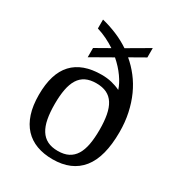

<svg xmlns="http://www.w3.org/2000/svg" viewBox="-182 -882 940 1012"><g transform="rotate(30 288.5 -376.0)"><path d="M149.9 -761.2Q195.8 -750 239.7 -731.7Q283.7 -713.4 323.2 -687L452.1 -762.2V-705.1L363.8 -654.8Q398.9 -625.5 428.2 -587.6Q457.5 -549.8 478.3 -503.9Q499 -458 510.5 -404.5Q522 -351.1 522 -291Q522 -138.7 462.2 -64.5Q402.3 9.8 287.1 9.8Q232.9 9.8 189.9 -6.1Q147 -22 116.9 -54.2Q86.9 -86.4 71 -135Q55.2 -183.6 55.2 -249Q55.2 -378.9 114.5 -442.4Q173.8 -505.9 290 -505.9Q323.2 -505.9 351.6 -499Q379.9 -492.2 404.8 -480Q394.5 -513.2 368.4 -550Q342.3 -586.9 304.2 -620.1L179.2 -548.8V-605L263.2 -652.8Q238.3 -669.4 210 -683.3Q181.6 -697.3 149.9 -707ZM151.9 -249Q151.9 -197.8 159.2 -159.2Q166.5 -120.6 182.9 -94.5Q199.2 -68.4 225.3 -55.2Q251.5 -42 289.1 -42Q326.7 -42 352.5 -55.2Q378.4 -68.4 394.5 -94.5Q410.6 -120.6 417.7 -159.2Q424.8 -197.8 424.8 -249Q424.8 -299.8 417.5 -338.1Q410.2 -376.5 394 -402.1Q377.9 -427.7 351.8 -440.4Q325.7 -453.1 288.1 -453.1Q250.5 -453.1 224.6 -440.4Q198.7 -427.7 182.6 -402.1Q166.5 -376.5 159.2 -338.1Q151.9 -299.8 151.9 -249Z"/></g></svg>

Font: Droid Serif
Style: Regular
Weight: 400
Version: Version 1.00 build 112